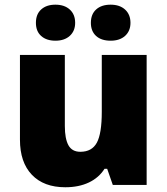

<svg xmlns="http://www.w3.org/2000/svg" viewBox="-20 -787 710 817"><path d="M460 0 436 -68.8H424.8Q400.9 -30.8 358.2 -10.5Q315.4 9.8 257.8 9.8Q166.5 9.8 115.7 -43.2Q64.9 -96.2 64.9 -192.9V-553.2H255.9V-251Q255.9 -196.8 271.2 -168.9Q286.6 -141.1 321.8 -141.1Q371.1 -141.1 392.1 -179.9Q413.1 -218.8 413.1 -311V-553.2H604V0ZM132.8 -689.9Q132.8 -726.6 155.3 -746.8Q177.7 -767.1 215.8 -767.1Q254.4 -767.1 277.1 -746.3Q299.8 -725.6 299.8 -689.9Q299.8 -655.3 277.1 -634.5Q254.4 -613.8 215.8 -613.8Q177.7 -613.8 155.3 -633.8Q132.8 -653.8 132.8 -689.9ZM366.7 -689.9Q366.7 -726.6 389.2 -746.8Q411.6 -767.1 450.7 -767.1Q489.7 -767.1 512.5 -746.1Q535.2 -725.1 535.2 -689.9Q535.2 -655.3 512.5 -634.5Q489.7 -613.8 450.7 -613.8Q411.1 -613.8 388.9 -634Q366.7 -654.3 366.7 -689.9Z"/></svg>

Font: Open Sans ExtBd
Style: Bold
Weight: 800
Foundry: Ascender Corporation
Version: Version 1.10